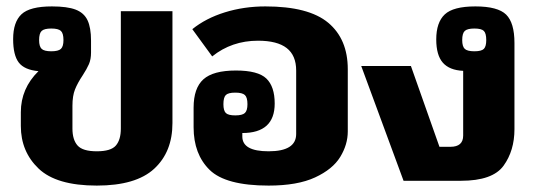

<svg xmlns="http://www.w3.org/2000/svg" viewBox="-20 -564 1667 599"><path d="M45 -171V-214Q45 -288 100 -342Q56 -346 38.5 -369Q21 -392 21 -442Q21 -495 47 -519.5Q73 -544 142 -544Q190 -544 216 -534Q242 -524 253 -501Q264 -478 264 -437V-400Q264 -379 257.5 -364Q251 -349 238 -329Q222 -305 214 -285Q206 -265 206 -234V-163Q206 -128 222 -110Q238 -92 282 -92Q326 -92 341.5 -110Q357 -128 357 -163V-529H518V-180Q518 -90 461 -37.5Q404 15 282 15Q156 15 100.5 -38Q45 -91 45 -171ZM178 -439Q178 -460 170 -467.5Q162 -475 140 -475Q118 -475 110 -467.5Q102 -460 102 -439Q102 -419 110 -411.5Q118 -404 140 -404Q162 -404 170 -411.5Q178 -419 178 -439Z M584 -167V-228Q584 -289 614.5 -316.5Q645 -344 716 -344Q785 -344 811 -319Q837 -294 837 -241Q837 -149 736 -149V-138Q736 -92 818 -92Q904 -92 904 -146V-344Q904 -391 874.5 -414Q845 -437 785 -437Q703 -437 642 -388L580 -473Q622 -507 681.5 -525.5Q741 -544 808 -544Q943 -544 1004 -493Q1065 -442 1065 -348V-154Q1065 -113 1041.5 -74.5Q1018 -36 963 -10.5Q908 15 818 15Q684 15 634 -34Q584 -83 584 -167ZM752 -239Q752 -260 744 -267.5Q736 -275 714 -275Q692 -275 684.5 -267.5Q677 -260 677 -239Q677 -219 684.5 -211.5Q692 -204 714 -204Q736 -204 744 -211.5Q752 -219 752 -239Z M1107 -358H1262L1351 -106H1385Q1425 -106 1425 -141V-343Q1382 -345 1361.5 -368.5Q1341 -392 1341 -441Q1341 -494 1367.5 -519Q1394 -544 1463 -544Q1533 -544 1559 -518.5Q1585 -493 1585 -430V-161Q1585 -94 1551 -47Q1517 0 1418 0H1239ZM1497 -439Q1497 -460 1489.5 -467.5Q1482 -475 1460 -475Q1438 -475 1430 -467.5Q1422 -460 1422 -439Q1422 -419 1430 -411.5Q1438 -404 1460 -404Q1482 -404 1489.5 -411.5Q1497 -419 1497 -439Z"/></svg>

Font: Pridi SemiBold
Style: Regular
Weight: 600
Designer: Katatrad Team
Foundry: CadsonDemak
Version: Version 1.001